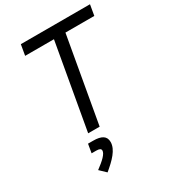

<svg xmlns="http://www.w3.org/2000/svg" viewBox="-227 -810 1074 1201"><g transform="rotate(-30 309.5 -210.0)"><path d="M205.6 0H288.6L397.5 -616.7H606L619.1 -693.4H119.6L106.4 -616.7H314.5ZM188.5 272.5C248 223.1 300.3 172.4 300.3 117.2C300.3 74.7 270.5 55.7 209 55.7H172.4L161.6 119.1H194.8C218.3 119.1 229 125 229 137.7C229 161.1 196.3 192.4 144.5 230.5Z"/></g></svg>

Font: Cascadia Mono NF SemiLight
Style: Italic
Weight: 350
Italic angle: -10°
Monospace: yes
Designer: Aaron Bell
Foundry: Saja Typeworks
Version: Version 2404.023